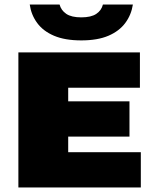

<svg xmlns="http://www.w3.org/2000/svg" viewBox="-20 -826 681 846"><path d="M61 0V-595H596.5V-439.5H280.5V-155.5H600.5V0ZM180 -224V-379.5H550.5V-224ZM338 -648Q266 -648 218 -668.5Q170 -689 143.8 -724.8Q117.5 -760.5 111 -806H242.5Q249.5 -780 272.2 -764.8Q295 -749.5 338 -749.5Q381.5 -749.5 404.2 -764.8Q427 -780 433.5 -806H565.5Q558.5 -760.5 532 -724.8Q505.5 -689 457.8 -668.5Q410 -648 338 -648Z"/></svg>

Font: Encode Sans SC SemiExpanded Black
Style: Regular
Weight: 900
Width: 6
Designer: Multiple Designers
Foundry: Impallari Type
Version: Version 3.002